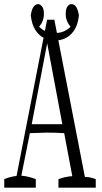

<svg xmlns="http://www.w3.org/2000/svg" viewBox="-31 -904 488 915"><path d="M247.6 -50.3Q280.3 -62.5 313.5 -64.5Q293.9 -171.9 274.9 -269.5Q233.9 -272 192.9 -272Q192.9 -272 111.3 -269.5Q91.3 -172.9 70.8 -66.9Q106 -63.5 139.6 -50.3Q139.6 -34.7 139.6 -9.8H-10.7Q-10.7 -35.2 -10.7 -50.3Q18.6 -62.5 47.9 -65.4Q122.1 -442.9 193.4 -810.1H228Q299.3 -440.4 373.5 -61Q399.4 -60.5 425.3 -50.3Q425.3 -35.2 425.3 -9.8H247.6Q247.6 -35.2 247.6 -50.3ZM266.1 -312 193.8 -697.8 120.1 -312ZM115.7 -831.1Q119.1 -856.9 128.2 -870.6Q137.2 -884.3 152.3 -884.3Q159.7 -884.3 168.9 -873.8Q178.2 -863.3 178.2 -837.4Q178.2 -815.9 168.9 -796.9Q164.6 -788.1 158.2 -780.3L155.3 -776.9Q166 -766.6 173.8 -761.7Q196.8 -746.6 230.5 -746.6Q264.2 -746.6 286.6 -761.7Q294.4 -766.6 301.8 -773.4L305.2 -776.9L302.2 -780.3Q295.9 -788.1 291.5 -796.9Q282.2 -815.9 282.2 -837.4Q282.2 -862.8 290.8 -873.5Q299.3 -884.3 308.1 -884.3Q323.7 -884.3 332 -871.1Q340.8 -856.9 345.2 -831.1Q340.8 -789.1 324.5 -762.7Q308.1 -736.3 283.9 -723.6Q259.8 -710.9 230.5 -710.9Q201.2 -710.9 177 -723.6Q152.8 -736.3 136.5 -762.7Q120.1 -789.1 115.7 -831.1Z"/></svg>

Font: Scarab Serif
Style: Condensed-Light
Weight: 300
Designer: John Roberts
Foundry: Scarab
Version: 1.0